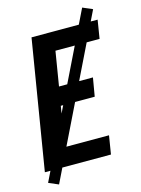

<svg xmlns="http://www.w3.org/2000/svg" viewBox="-133 -896 773 1055"><g transform="rotate(-15 253.5 -368.0)"><path d="M10 0 131 -735H507L490 -630H239L207 -435H400L382 -330H189L152 -105H403L386 0ZM68 85 12 61 442 -821 498 -797Z"/></g></svg>

Font: Iosevka Extrabold Oblique
Style: Regular
Weight: 800
Italic angle: -9°
Monospace: yes
Designer: Belleve Invis
Foundry: Belleve Invis
Version: Version 32.5.0; ttfautohint (v1.8.4)